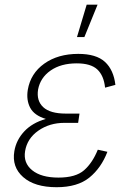

<svg xmlns="http://www.w3.org/2000/svg" viewBox="-20 -780 555 810"><path d="M218.8 9.8Q126 9.8 77.6 -33Q29.3 -75.7 40.5 -142.1Q48.3 -189 82 -225.3Q115.7 -261.7 173.3 -278.3Q124.5 -293 107.4 -325.4Q90.3 -357.9 97.2 -400.9Q108.9 -470.2 166.7 -511.5Q224.6 -552.7 310.1 -552.7Q386.2 -552.7 422.9 -518.8Q459.5 -484.9 466.8 -421.9L423.3 -410.2Q418 -461.4 390.4 -487.1Q362.8 -512.7 303.7 -512.7Q236.8 -512.7 193.4 -482.4Q149.9 -452.1 140.6 -401.9Q133.3 -355 162.4 -327.9Q191.4 -300.8 257.8 -300.8H315.4L310.5 -267.6L309.6 -261.7H251.5Q189 -261.7 141.8 -228.8Q94.7 -195.8 85.9 -142.6Q77.6 -92.8 115.7 -61.8Q153.8 -30.8 226.6 -30.8Q299.3 -30.8 334.7 -61.8Q370.1 -92.8 392.6 -148.4L433.1 -139.6Q407.2 -71.8 357.2 -31Q307.1 9.8 218.8 9.8ZM304.7 -623.5 345.7 -760.3H391.6L335.9 -623.5Z"/></svg>

Font: Inter Extra Light
Style: Italic
Weight: 200
Italic angle: -9.39999°
Designer: Rasmus Andersson
Foundry: rsms
Version: Version 4.000;git-3c8e0fc